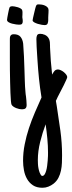

<svg xmlns="http://www.w3.org/2000/svg" viewBox="-20 -510 333 894"><path d="M85.9 -410.6Q85.9 -402.3 82.3 -398.7Q78.6 -395 68.8 -395Q64.5 -395 55.2 -396.2Q45.9 -397.5 36.4 -399.9Q26.9 -402.3 19.8 -406.7Q12.7 -411.1 12.7 -417.5Q12.7 -419.4 14.2 -428.5Q15.6 -437.5 17.8 -447.8Q20 -458 21.7 -466.3Q23.4 -474.6 24.4 -475.6V-475.1Q26.9 -479 30.3 -480Q33.7 -481 37.1 -481Q41.5 -481 48.6 -479.7Q55.7 -478.5 62.7 -476.3Q69.8 -474.1 75.7 -470.7Q81.5 -467.3 83 -463.4Q84.5 -459.5 84.7 -452.9Q85 -446.3 84.5 -440.9Q84.5 -439 84.2 -436.3Q84 -433.6 84 -432.1Q84 -429.7 84.2 -427.2Q84.5 -424.8 85 -422.4Q85.4 -419.9 85.7 -417Q85.9 -414.1 85.9 -410.6ZM104 -21.5Q104 -10.3 98.9 -5.6Q93.8 -1 82.5 -1Q76.7 -1 69.6 -2.4Q62.5 -3.9 55.7 -6.6Q48.8 -9.3 43 -13.2Q37.1 -17.1 34.2 -22Q32.2 -24.9 30.8 -40Q29.3 -55.2 28.6 -77.6Q27.8 -100.1 27.1 -127.9Q26.4 -155.8 26.1 -184.1Q25.9 -212.4 25.9 -239.3Q25.9 -266.1 25.9 -286.1V-323.7Q25.9 -328.6 26.1 -333.5Q26.4 -338.4 28.1 -342Q29.8 -345.7 33.4 -348.1Q37.1 -350.6 43.9 -350.6Q65.4 -350.6 75.4 -338.6Q85.4 -326.7 87.9 -306.6Q90.3 -276.9 91.6 -247.3Q92.8 -217.8 93.8 -187.5Q94.7 -160.2 95.5 -133.5Q96.2 -106.9 98.6 -80.6Q99.1 -75.2 99.6 -70.3Q100.1 -65.4 101.1 -60.5Q102.1 -50.8 103 -41.3Q104 -31.7 104 -21.5ZM206.1 -462.9Q206.1 -457 205.8 -451.4Q205.6 -445.8 205.1 -439.9Q204.6 -434.1 204.6 -428.2Q204.6 -422.4 204.6 -416.5Q204.6 -407.7 201.7 -400.4Q198.7 -393.1 187.5 -393.1Q183.6 -393.1 174.6 -394.5Q165.5 -396 156 -398.9Q146.5 -401.9 139.2 -406Q131.8 -410.2 131.8 -415.5Q131.8 -417.5 134 -427.7Q136.2 -438 139.2 -450Q142.1 -461.9 144.5 -471.9Q147 -481.9 147.9 -482.9V-482.4Q150.4 -487.8 152.8 -488.8Q155.3 -489.7 160.6 -489.7Q166.5 -489.7 174.3 -488.5Q182.1 -487.3 189.2 -484.1Q196.3 -481 201.2 -475.8Q206.1 -470.7 206.1 -462.9ZM293 -150.9Q293 -147.9 288.3 -137.5Q283.7 -127 276.9 -113.3Q270 -99.6 262.2 -84.7Q254.4 -69.8 248.5 -58.1Q245.6 -52.2 243.7 -47.6Q241.7 -43 240.2 -40.5L244.6 -14.2Q253.4 42 261.2 98.6Q269 155.3 269 212.9Q269 230 268.3 248.3Q267.6 266.6 263.9 284.2Q260.3 301.8 252.2 317.6Q244.1 333.5 229.5 345.2Q218.3 354 205.1 359.1Q191.9 364.3 177.7 364.3Q150.9 364.3 133.5 352.8Q116.2 341.3 106 323.2Q95.7 305.2 91.6 283Q87.4 260.7 87.4 238.8Q87.4 200.2 95 162.1Q102.5 124 114.7 86.9Q127 49.8 142.3 14.2Q157.7 -21.5 173.3 -56.2Q166 -100.1 161.6 -143.3Q157.2 -186.5 154.3 -232.4L152.8 -255.9Q151.9 -273.9 150.6 -292Q149.4 -310.1 149.4 -328.6Q149.4 -338.4 152.6 -345.5Q155.8 -352.5 167 -352.5Q172.4 -352.5 177.2 -351.6Q182.1 -350.6 187.5 -348.1V-348.6Q196.8 -344.2 201.7 -338.6Q206.5 -333 209 -326.7Q211.4 -320.3 212.2 -313Q212.9 -305.7 212.9 -297.9V-290Q214.4 -255.9 216.6 -226.3Q218.8 -196.8 222.7 -162.6Q227.1 -171.4 233.2 -179Q239.3 -186.5 250 -186.5Q255.4 -186.5 262.9 -183.1Q270.5 -179.7 277.1 -174.3Q283.7 -168.9 288.3 -162.6Q293 -156.2 293 -150.9ZM203.6 201.2Q203.6 168.9 200.4 135.3Q197.3 101.6 192.4 68.8Q177.7 107.9 167 151.1Q156.2 194.3 156.2 235.4Q156.2 243.7 156.7 253.7Q157.2 263.7 159.2 273.9Q161.1 284.2 164.6 293.5Q168 302.7 173.8 308.6Q174.3 309.1 176.8 309.1Q183.1 309.1 187.5 302.5Q191.9 295.9 194.8 285.6Q197.8 275.4 199.5 262.7Q201.2 250 202.1 238Q203.1 226.1 203.4 216.1Q203.6 206.1 203.6 201.2Z"/></svg>

Font: Just Another Hand
Style: Regular
Weight: 400
Designer: Astigmatic (AOETI)
Foundry: Astigmatic (AOETI)
Version: Version 1.001